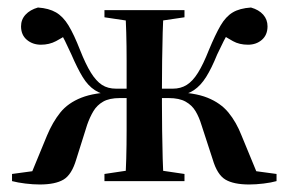

<svg xmlns="http://www.w3.org/2000/svg" viewBox="-20 -482 768 511"><path d="M12 0V-19L130 -35L58 -7L105 -121Q120 -157 140.5 -182.5Q161 -208 196.5 -222Q232 -236 290 -237L279 -226Q251 -230 232.5 -242Q214 -254 200 -277Q186 -300 170 -337Q162 -354 153 -373Q144 -392 133 -408L158 -390Q147 -382 129 -372.5Q111 -363 89 -363Q67 -363 51.5 -376Q36 -389 36 -412Q36 -430 48 -443Q60 -456 81 -462Q110 -460 129 -449Q148 -438 162.5 -414Q177 -390 193 -349Q208 -311 222 -288.5Q236 -266 251.5 -256Q267 -246 289 -246H344V-221H299Q271 -221 254.5 -211.5Q238 -202 228.5 -186Q219 -170 212 -150L183 -58Q171 -17 149 -4Q127 9 86 9Q68 9 47.5 6.5Q27 4 12 0ZM716 0Q702 4 681.5 6.5Q661 9 643 9Q602 9 580 -4Q558 -17 546 -58L516 -150Q510 -170 500.5 -186Q491 -202 474 -211.5Q457 -221 429 -221H384V-246H440Q461 -246 477 -256Q493 -266 507 -288.5Q521 -311 536 -349Q553 -390 567 -414Q581 -438 599.5 -449Q618 -460 648 -462Q669 -456 680.5 -443Q692 -430 692 -412Q692 -389 677 -376Q662 -363 640 -363Q617 -363 600 -372.5Q583 -382 571 -390L596 -408Q585 -392 575.5 -373Q566 -354 558 -337Q543 -300 528.5 -277Q514 -254 496 -242Q478 -230 450 -226L439 -237Q497 -236 532 -222Q567 -208 588 -182.5Q609 -157 623 -121L670 -7L598 -35L716 -19ZM313 0Q315 -24 316 -60Q317 -96 317 -135Q317 -174 317 -205V-249Q317 -281 317 -320Q317 -359 316 -395Q315 -431 313 -455H416Q414 -431 413 -395Q412 -359 411.5 -320Q411 -281 411 -249V-205Q411 -174 411.5 -135Q412 -96 413 -60Q414 -24 416 0ZM258 0V-19L345 -32H383L471 -19V0ZM258 -436V-455H471V-436L383 -423H345Z"/></svg>

Font: Source Serif 4 60pt SemiBold
Style: Regular
Weight: 600
Version: Version 4.004;hotconv 1.0.116;makeotfexe 2.5.65601